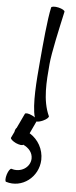

<svg xmlns="http://www.w3.org/2000/svg" viewBox="-203 -855 557 1398"><g transform="rotate(10 75.5 -156.0)"><path d="M2 -11 -39 100C-44 104 -49 116 -50 132L-67 177C-70 186 -51 200 -25 210C2 219 26 220 29 212C72 227 104 258 107 302C110 368 44 416 -24 400C-33 398 -45 419 -51 446C-57 474 -55 498 -47 500C74 527 185 425 178 298C173 220 127 155 61 122L95 29C105 30 123 24 141 14C166 0 182 -18 177 -25C116 -132 116 -271 116 -400C116 -484 140 -662 157 -793C158 -802 137 -812 109 -816C81 -820 57 -815 56 -807C44 -718 44 -536 44 -400C44 -267 44 -88 78 2C72 -2 64 -6 55 -9C29 -19 5 -20 2 -11Z"/></g></svg>

Font: Nupuram Medium
Style: Regular
Weight: 500
Designer: Santhosh Thottingal (santhosh.thottingal@gmail.com)
Foundry: SMC
Version: Version 1.000